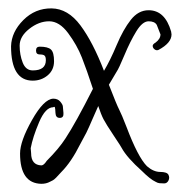

<svg xmlns="http://www.w3.org/2000/svg" viewBox="-20 -424 459 469"><path d="M55 -62 56 -50Q56 -21 81 -20Q87 -20 94 -31Q124 -61 140 -86Q165 -124 207 -207Q192 -253 180 -283.5Q168 -314 146.5 -343Q125 -372 100 -372Q75 -372 51.5 -353.5Q28 -335 28 -312.5Q28 -290 35.5 -271Q43 -252 60 -252Q92 -252 92 -277Q92 -285 89 -288Q86 -291 77 -291Q68 -291 68 -300.5Q68 -310 77 -310Q97 -310 104.5 -303Q112 -296 112 -274.5Q112 -253 96.5 -240Q81 -227 60 -227Q7 -227 7 -311Q8 -346 37 -375Q66 -404 106 -403.5Q146 -403 176.5 -362Q207 -321 234 -251Q249 -276 265 -314Q281 -352 299.5 -375.5Q318 -399 343 -399Q383 -399 398 -347Q399 -342 399 -340Q399 -319 367 -302Q362 -300 357.5 -303.5Q353 -307 353 -312Q353 -316 360 -320Q372 -329 372 -340L363 -363Q358 -372 343 -372Q328 -372 313 -347.5Q298 -323 284 -289.5Q270 -256 265 -249L246 -217Q265 -168 271 -156.5Q277 -145 289 -114Q317 -40 339 -18Q355 -4 371.5 -4Q388 -4 391.5 3Q395 10 391.5 17Q388 24 381 24Q374 24 369.5 23.5Q365 23 360 20Q347 14 327 -6Q290 -39 277 -63Q277 -64 258 -92.5Q239 -121 233 -132.5Q227 -144 220 -165Q217 -159 206.5 -134.5Q196 -110 191 -100Q186 -90 176 -72Q154 -28 130 -4Q125 1 123.5 3Q122 5 117 10Q112 15 109 16.5Q106 18 102 20Q93 25 81 25Q29 24 29 -49Q29 -79 58 -130.5Q87 -182 110 -183Q121 -183 127 -176Q133 -169 133.5 -164.5Q134 -160 135 -148Q136 -136 126 -136Q116 -136 115.5 -148Q115 -160 114 -162Q113 -164 110 -162Q91 -162 75.5 -125.5Q60 -89 55 -62Z"/></svg>

Font: Ruge Boogie
Style: Regular
Weight: 400
Version: Version 1.003